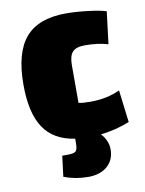

<svg xmlns="http://www.w3.org/2000/svg" viewBox="-80 -572 609 808"><g transform="rotate(-10 224.5 -168.0)"><path d="M315 12Q344 43 344 81Q344 126 313.5 152.5Q283 179 232 179Q176 179 128 160L139 72H162Q189 72 197 64.5Q205 57 205 30V11Q115 -2 72.5 -65.5Q30 -129 30 -250Q30 -387 85 -451Q140 -515 258 -515Q302 -515 354 -508.5Q406 -502 429 -494L412 -356Q369 -369 313 -369Q276 -369 260.5 -352.5Q245 -336 245 -296V-135Q261 -131 296 -131Q366 -131 422 -157L439 -19Q382 4 315 12Z"/></g></svg>

Font: Changa Black
Style: Regular
Weight: 900
Designer: Eduardo Rodriguez Tunni
Foundry: Eduardo Rodriguez Tunni
Version: Version 2.001; ttfautohint (v1.5.10-5e6f)